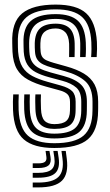

<svg xmlns="http://www.w3.org/2000/svg" viewBox="-20 -629 473 828"><path d="M214.3 9.2Q125.6 9.2 82.7 -27.7Q39.9 -64.6 36.2 -154.4Q35.4 -172.7 35.7 -190.5Q35.9 -208.2 37 -222H60.9Q60 -210.7 59.9 -191Q59.7 -171.3 60.3 -155.5Q63.8 -76.7 100.4 -44Q137 -11.4 214.3 -11.4Q302.2 -11.4 340.2 -44Q378.2 -76.6 378.8 -151.1Q379 -159.1 379 -165.1Q379.1 -171.2 379 -177.1Q379 -183 379 -190.3Q379 -250.6 347.8 -278.5Q316.7 -306.4 259.8 -322.1L204.5 -337.4Q182.8 -343.4 166.7 -351Q150.6 -358.7 141.4 -371.6Q132.2 -384.6 130.9 -406.2Q130.5 -414.9 130 -424Q129.6 -433.1 129.9 -442.9Q131.2 -486.7 152.8 -506.8Q174.5 -526.9 220.2 -526.9Q260 -526.9 280.4 -506.9Q300.8 -486.9 302 -441.6Q302.3 -430.8 302.2 -417.4Q302.1 -404.1 301.6 -383H277.9Q278.3 -400.1 278.3 -417.4Q278.4 -434.6 278.1 -440.3Q276.4 -475.2 260.8 -490.8Q245.2 -506.3 220.2 -506.3Q189 -506.3 171.9 -491.5Q154.9 -476.7 154.2 -442.8Q153.9 -432.7 154.1 -424.4Q154.3 -416.1 155.2 -406.3Q156.7 -390.9 163.4 -382.1Q170.1 -373.3 182.1 -368.2Q194.1 -363 211 -358.1L265.5 -342.8Q311.2 -330.1 341.8 -311.7Q372.4 -293.4 387.9 -264.4Q403.3 -235.3 403.3 -190.3Q403.3 -182.6 403.3 -176.6Q403.4 -170.6 403.3 -164.6Q403.3 -158.6 403.1 -151Q402.5 -65.9 359 -28.3Q315.6 9.2 214.3 9.2ZM214.3 -31.9Q149.3 -31.9 118.3 -60.2Q87.4 -88.4 84.4 -156.5Q83.9 -171 83.9 -190.7Q84 -210.4 84.8 -222H108.7Q107.9 -210.6 108 -190.7Q108.2 -170.8 108.6 -157.6Q111 -100.2 136.1 -76.4Q161.3 -52.6 214.3 -52.6Q275.8 -52.6 302.8 -75.4Q329.8 -98.3 330.4 -151.3Q330.6 -161.8 330.5 -170.7Q330.5 -179.6 330.5 -190.3Q330.5 -232.3 309.1 -251.2Q287.7 -270.2 248.5 -280.7L191.5 -296Q157.6 -305.2 134.1 -317.6Q110.7 -330.1 97.8 -350.8Q84.9 -371.5 82.4 -405.4Q81.6 -415.6 81.7 -425.1Q81.7 -434.6 81.4 -443Q79 -508.2 112.2 -538.1Q145.5 -568.1 220.2 -568.1Q285.3 -568.1 316.1 -539.3Q346.8 -510.5 350 -445.8Q350.6 -436.5 350.6 -418.4Q350.6 -400.3 349.2 -383H325.4Q325.8 -400.2 326.1 -417.8Q326.4 -435.5 326.1 -442.4Q324.3 -499.1 298 -523.3Q271.7 -547.4 220.2 -547.4Q161.2 -547.4 133.6 -523Q106 -498.6 105.6 -443.2Q105.4 -433.5 105.8 -424Q106.2 -414.6 106.6 -406.3Q108.1 -378.3 118.9 -361.4Q129.7 -344.5 149.6 -334.6Q169.5 -324.6 197.9 -316.7L254.1 -301.4Q306.5 -287.2 330.6 -262.8Q354.7 -238.5 354.7 -190.3Q354.7 -181.3 354.7 -171.8Q354.7 -162.3 354.5 -151.2Q353.9 -87.5 321.6 -59.7Q289.3 -31.9 214.3 -31.9ZM214.3 -73.1Q174.4 -73.1 154.4 -92.1Q134.5 -111.1 132.7 -158.5Q132.3 -170 132 -189.8Q131.7 -209.6 132.7 -222H156.6Q155.7 -210.1 155.9 -194.4Q156.1 -178.8 156.8 -159.3Q158.1 -123.4 171.9 -108.6Q185.8 -93.7 214.3 -93.7Q249.8 -93.7 265.5 -107.1Q281.2 -120.5 281.7 -151.5Q282 -162.3 282 -171.3Q282.1 -180.3 281.9 -190.3Q281.5 -212.2 270.9 -222.6Q260.3 -233.1 237.1 -239.4L178.4 -255.5Q132.4 -268.1 101.1 -285.3Q69.7 -302.4 53 -331Q36.3 -359.5 33.8 -406Q33.3 -416.7 33.2 -425.5Q33.1 -434.4 32.8 -443.5Q29.4 -533.2 75.5 -571.2Q121.6 -609.2 220.2 -609.2Q310.4 -609.2 351.5 -571.9Q392.7 -534.5 397.9 -448.4Q398.6 -436.2 398.5 -418.5Q398.3 -400.8 396.9 -383H373Q374.4 -400.1 374.5 -418.1Q374.5 -436.1 373.9 -447Q370.1 -522.7 334 -555.7Q297.9 -588.6 220.2 -588.6Q133.7 -588.6 94 -554.6Q54.3 -520.6 57.1 -443.1Q57.4 -434 57.3 -425.2Q57.3 -416.4 58.1 -406.1Q61.6 -364.6 76.9 -340.1Q92.2 -315.6 119.3 -301.3Q146.3 -287 185 -276.2L242.8 -260.1Q276.2 -250.8 291.2 -235.8Q306.2 -220.7 306.2 -190.3Q306.2 -183 306.2 -177.1Q306.2 -171.3 306.2 -165.2Q306.2 -159.2 306 -151.2Q305.5 -109.9 284.4 -91.5Q263.3 -73.1 214.3 -73.1ZM245.1 21.9H263.6L268 55.5Q276.4 120.9 247.4 150Q218.5 179.2 144.6 179.2H121.1V158.3H144.6Q207.2 158.3 231.9 134Q256.6 109.7 249.5 55.5ZM176.5 21.9H193.3L197.7 47.4Q202.1 72.6 189.6 84.1Q177.1 95.6 144.6 95.6H121.1V75.5H144.6Q165.9 75.5 174 68.8Q182.1 62.1 180 47.4ZM210 21.9H228.5L232.9 51.4Q239.5 96.8 218.8 117.1Q198 137.4 144.6 137.4H121.1V116.5H144.6Q186.6 116.5 203 101.2Q219.4 85.9 214.4 51.4Z"/></svg>

Font: Big Shoulders Inline Text SC Thin
Style: Regular
Weight: 100
Designer: Patric King
Foundry: XO Type Co
Version: Version 2.002